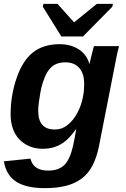

<svg xmlns="http://www.w3.org/2000/svg" viewBox="-23 -767 654 995"><path d="M210 208Q113 208 61 174.5Q9 141 -3 69L135 55Q149 117 227 117Q281 117 310.5 88Q340 59 356 -13Q361 -36 365 -57.5Q369 -79 372 -98H371Q341 -56 316 -36Q293 -17 264 -6.5Q235 4 198 4Q160 4 129.5 -9Q99 -22 77 -45Q55 -68 43.5 -101Q32 -134 32 -174Q32 -273 63 -362Q94 -453 148 -495.5Q202 -538 286 -538Q344 -538 385.5 -511Q427 -484 440 -436H441L453 -487Q458 -506 460.5 -516Q463 -526 464 -528H594L584 -488L570 -417L489 -5Q477 52 455.5 92.5Q434 133 400 158.5Q366 184 319 196Q272 208 210 208ZM413 -335Q413 -386 387.5 -415Q362 -444 316 -444Q279 -444 255 -428.5Q231 -413 214 -378Q206 -361 198.5 -338Q191 -315 186 -286Q181 -257 178 -234Q175 -211 175 -193Q175 -96 260 -96H264Q295 -96 322 -115.5Q349 -135 369.5 -167.5Q390 -200 401.5 -241.5Q413 -283 413 -327ZM407 -578H295L199 -732L202 -747H275L360 -652H362L479 -747H562L559 -732Z"/></svg>

Font: Libra Sans Modern
Style: Bold Italic
Weight: 700
Italic angle: -12°
Foundry: Stefan Peev, Context Ltd
Version: Version 1.000